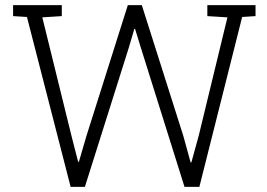

<svg xmlns="http://www.w3.org/2000/svg" viewBox="-20 -731 1046 751"><path d="M484.4 -546.4 312 0H256.3L85.4 -664.6L31.2 -668V-710.9H221.7V-668L145.5 -663.1L259.3 -200.7L285.6 -98.1H288.6L318.4 -200.2L480 -710.9H534.7L696.8 -200.2L725.6 -95.7H728.5L757.3 -200.2L869.6 -663.1L791 -668V-710.9H979.5V-668L927.2 -664.6L759.8 0H701.7L530.3 -546.4L508.3 -617.7H505.4Z"/></svg>

Font: Battambang Light
Style: Regular
Weight: 300
Designer: Danh Hong
Version: Version 8.002; ttfautohint (v1.8.3)